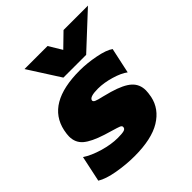

<svg xmlns="http://www.w3.org/2000/svg" viewBox="-212 -835 984 984"><g transform="rotate(-45 280.5 -342.5)"><path d="M119 -700H286L329 -629L402 -700H579L394 -528H229ZM-18 -28 12 -169Q48 -145 104 -128.5Q160 -112 208 -112Q239 -112 253 -116Q267 -120 267 -133Q267 -141 256 -145.5Q245 -150 214 -159L171 -172Q99 -195 67.5 -222Q36 -249 36 -294Q36 -310 41 -335Q75 -495 314 -495Q367 -495 426 -483.5Q485 -472 511 -453L481 -314Q455 -334 406 -348.5Q357 -363 314 -363Q255 -363 250 -343Q248 -334 260 -328.5Q272 -323 304 -316Q313 -313 324.5 -310.5Q336 -308 349 -304Q421 -283 451.5 -255Q482 -227 482 -183Q482 -167 477 -140Q462 -68 394 -26.5Q326 15 202 15Q142 15 79 4Q16 -7 -18 -28Z"/></g></svg>

Font: Prompt ExtraBold
Style: Italic
Weight: 800
Italic angle: -12°
Designer: Katatrad Team
Foundry: CadsonDemak
Version: Version 1.001